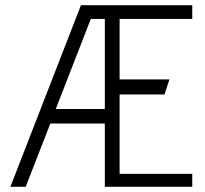

<svg xmlns="http://www.w3.org/2000/svg" viewBox="-20 -720 792 740"><path d="M384 0H721V-50H441V-356H614L633 -414H441V-647H721V-700H292L20 0H79L174 -244H384ZM195 -300 330 -647H384V-300Z"/></svg>

Font: Advent Pro
Style: Regular
Weight: 400
Designer: VivaRado, Andreas Kalpakidis
Foundry: VivaRado, Andreas Kalpakidis
Version: Version 3.000